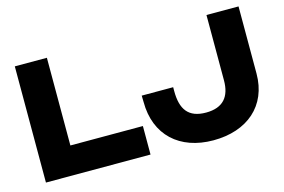

<svg xmlns="http://www.w3.org/2000/svg" viewBox="-97 -965 1769 1197"><g transform="rotate(-15 787.5 -367.0)"><path d="M70 -750V0H745V-184H277V-750ZM788 -328C788 -113 931 16 1148 16C1367 16 1514 -109 1514 -317V-750H1307V-328C1307 -224 1259 -163 1148 -163C1034 -163 990 -226 990 -344V-369H787Z"/></g></svg>

Font: Bounded
Style: Bold
Weight: 700
Designer: Vlad Churkin
Version: Version 3.0